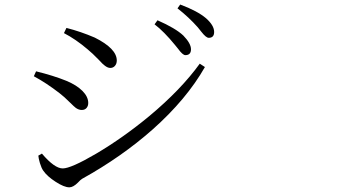

<svg xmlns="http://www.w3.org/2000/svg" viewBox="-20 -800 1540 834"><path d="M281.2 13.7Q258.8 13.7 221.7 -10.3Q184.6 -34.2 168 -58.6Q160.2 -69.3 153.3 -91.8Q147.5 -111.3 146.5 -124L162.1 -132.8Q216.8 -68.4 252.4 -68.4Q288.1 -68.4 396.5 -131.8Q515.6 -202.1 629.9 -296.9Q766.6 -411.1 847.7 -523.4L870.1 -508.8Q790 -368.2 642.6 -237.3Q507.8 -118.2 336.9 -23.4Q330.1 -19.5 318.4 -6.8Q297.9 13.7 281.2 13.7ZM335 -322.3Q322.3 -322.3 309.6 -331.1Q301.8 -336.9 285.2 -353.5Q257.8 -380.9 238.3 -395.5Q181.6 -439.5 127 -468.8L136.7 -490.2Q211.9 -471.7 267.6 -449.2Q312.5 -430.7 337.9 -405.3Q363.3 -379.9 363.3 -352.5Q363.3 -339.8 356 -331.1Q348.6 -322.3 335 -322.3ZM459 -504.9Q448.2 -504.9 435.5 -514.6Q426.8 -520.5 409.2 -540Q380.9 -569.3 360.4 -585.9Q308.6 -629.9 257.8 -656.2L268.6 -678.7Q330.1 -663.1 391.6 -636.7Q487.3 -588.9 487.3 -537.1Q487.3 -523.4 479.5 -514.2Q471.7 -504.9 459 -504.9ZM785.2 -560.5Q773.4 -560.5 752.9 -588.9Q745.1 -598.6 740.2 -604.5Q692.4 -663.1 651.4 -694.3L664.1 -711.9Q742.2 -677.7 776.4 -645.5Q809.6 -611.3 809.6 -585.9Q809.6 -560.5 785.2 -560.5ZM886.7 -635.7Q875 -635.7 854.5 -662.1Q844.7 -674.8 838.9 -681.6Q799.8 -725.6 751 -763.7L762.7 -780.3Q836.9 -752.9 875 -720.7Q910.2 -689.5 910.2 -661.1Q910.2 -635.7 886.7 -635.7Z"/></svg>

Font: Bpmf Zihi Box R
Style: R
Weight: 400
Foundry: But Ko
Version: Version 1.320